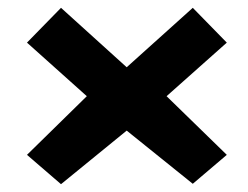

<svg xmlns="http://www.w3.org/2000/svg" viewBox="-20 -575 633 491"><path d="M136 -104 304 -241 473 -105 560 -179 406 -329 560 -466 473 -555 304 -403 136 -555 49 -466 202 -329 49 -179Z"/></svg>

Font: Falling Sky
Style: ExBd
Weight: 400
Designer: Paul D. Hunt
Foundry: Adobe Systems Incorporated
Version: Version 1.02